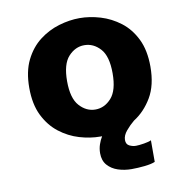

<svg xmlns="http://www.w3.org/2000/svg" viewBox="-78 -586 806 835"><g transform="rotate(-10 325.0 -169.0)"><path d="M327 11Q282.5 11 235.5 -3Q188.5 -17 148.8 -47.8Q109 -78.5 84.2 -128.5Q59.5 -178.5 59.5 -251Q59.5 -323 84.2 -373Q109 -423 148.8 -453.5Q188.5 -484 235.5 -498Q282.5 -512 327 -512Q372 -512 418.8 -498Q465.5 -484 505.5 -453.5Q545.5 -423 570 -373Q594.5 -323 594.5 -251Q594.5 -169 562.8 -115.5Q531 -62 483.5 -32Q464.5 -16.5 447.2 4Q430 24.5 430 44.5Q430 63.5 444.2 70.5Q458.5 77.5 473 77.5Q486 77.5 509 73.8Q532 70 541 65V160.5Q525 167.5 494.8 170.8Q464.5 174 437 174Q405.5 174 377.2 164.8Q349 155.5 331.2 135.2Q313.5 115 313.5 82.5Q313.5 62 319.8 43.8Q326 25.5 335 11Q331 11 327 11ZM327 -108.5Q367.5 -108.5 397.5 -142Q427.5 -175.5 427.5 -251Q427.5 -326.5 397.5 -359.5Q367.5 -392.5 327 -392.5Q287 -392.5 256.8 -359.5Q226.5 -326.5 226.5 -251Q226.5 -175.5 256.8 -142Q287 -108.5 327 -108.5Z"/></g></svg>

Font: Trispace
Style: Bold
Weight: 700
Designer: Tyler Finck
Foundry: Etcetera Type Company
Version: Version 1.210; ttfautohint (v1.8.3)